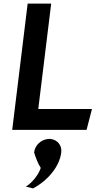

<svg xmlns="http://www.w3.org/2000/svg" viewBox="-20 -723 554 1069"><path d="M321 126C326 87 300 56 264 51C258 50 252 50 246 51C208 55 174 86 170 126C180 160 194 192 207 212C190 263 145 304 124 316C138 320 151 323 164 326C247 282 312 203 321 126ZM193 -116 265 -703H134L48 0H462L492 -116Z"/></svg>

Font: Bluebird
Style: Obl
Weight: 400
Designer: Jasper
Foundry: Cannot Into Space Fonts
Version: Version 0.98